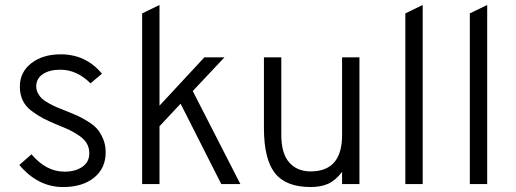

<svg xmlns="http://www.w3.org/2000/svg" viewBox="-20 -742 2079 774"><path d="M234 12Q133 12 58 -77L107 -120Q166 -50 240 -50Q284 -50 312 -69.5Q340 -89 340 -124Q340 -146 330 -163.5Q320 -181 298.5 -195.5Q277 -210 260 -218Q243 -226 213 -238Q177 -253 154 -265Q131 -277 107 -295Q83 -313 71.5 -337.5Q60 -362 60 -393Q60 -451 106 -487Q152 -523 225 -523Q326 -523 391 -445L345 -406Q290 -461 223 -461Q179 -461 152.5 -443Q126 -425 126 -394Q126 -379 133 -366Q140 -353 149 -344.5Q158 -336 177 -325.5Q196 -315 207 -310.5Q218 -306 243 -296Q273 -284 290 -276.5Q307 -269 332.5 -253.5Q358 -238 371.5 -222.5Q385 -207 395.5 -182.5Q406 -158 406 -128Q406 -64 359.5 -26Q313 12 234 12Z M949 0H872L708 -324L623 -233V0H553V-688L623 -722V-316L804 -511H885L757 -375Z M1359 0V-49Q1333 -15 1303.5 -1.5Q1274 12 1232 12Q1133 12 1088.5 -44Q1044 -100 1044 -226V-511H1114V-199Q1114 -123 1146 -87Q1178 -51 1232 -51Q1359 -51 1359 -197V-511H1429V0Z M1614 0V-688L1684 -722V0Z M1874 0V-688L1944 -722V0Z"/></svg>

Font: Overpass Light
Style: Regular
Weight: 300
Designer: Delve Withrington, Thomas Jockin
Foundry: Delve Fonts
Version: Version 3.000;DELV;Overpass